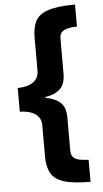

<svg xmlns="http://www.w3.org/2000/svg" viewBox="-64 -871 580 1077"><g transform="rotate(-5 225.5 -333.0)"><path d="M40 -394Q72 -394 99 -402.5Q126 -411 142.5 -430.5Q159 -450 159 -481V-669Q159 -725 178 -761Q197 -797 249.5 -814.5Q302 -832 401 -832V-708Q378 -708 355.5 -704Q333 -700 318 -688Q303 -676 303 -649V-453Q303 -394 274 -366Q245 -338 190 -330V-325Q245 -316 274 -288.5Q303 -261 303 -204V-17Q303 9 317.5 21.5Q332 34 355 37.5Q378 41 401 42V166Q303 166 250.5 149Q198 132 178.5 95.5Q159 59 159 2V-174Q159 -205 142 -224Q125 -243 98 -251.5Q71 -260 40 -260V-394Z"/></g></svg>

Font: Noto Sans Oriya ExtraBold
Style: Regular
Weight: 800
Version: Version 2.003